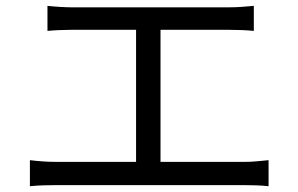

<svg xmlns="http://www.w3.org/2000/svg" viewBox="-20 -689 1040 669"><path d="M145.4 -668.6Q165.4 -666.3 189.8 -664.9Q214.2 -663.5 229.3 -663.5H778.6Q801.6 -663.5 824 -665.2Q846.3 -666.9 864.4 -668.6V-581.3Q845.3 -583.3 822.6 -584.2Q800 -585.1 778.6 -585.1H229.3Q214.8 -585.1 189.5 -584.2Q164.1 -583.3 145.4 -581.3ZM454.1 -81.8V-618.7H539.3V-81.8ZM84.2 -130.9Q106.2 -128.2 128.8 -126.6Q151.4 -125 172.4 -125H833.2Q856.1 -125 876.4 -127.1Q896.8 -129.2 915.8 -130.9V-40.1Q895.6 -42.5 871.8 -43.2Q848 -43.9 833.2 -43.9H172.4Q151.8 -43.9 129.5 -43.2Q107.2 -42.5 84.2 -40.1Z"/></svg>

Font: Shanggu Sans SC VF
Style: Regular
Weight: 250
Designer: GuiWonder
Version: Version 1.021